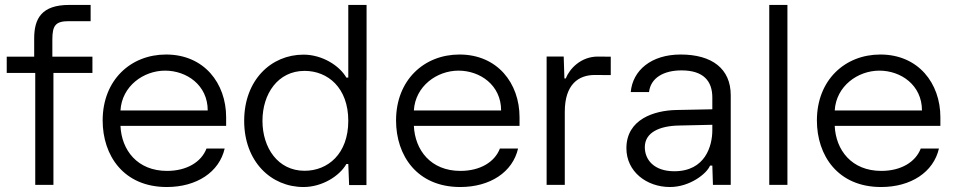

<svg xmlns="http://www.w3.org/2000/svg" viewBox="-20 -750 3872 779"><path d="M118.7 -594.2V-520H7.3V-454.1H123V0H196.8V-454.1H355V-520H192.4V-589.4C192.4 -647 205.6 -664.1 259.3 -664.1H347.7V-730H260.7C148.9 -730 118.7 -674.8 118.7 -594.2Z M656.7 8.8C778.3 8.8 869.6 -51.8 891.6 -147.5H817.9C796.9 -92.3 737.3 -56.6 657.7 -56.6C537.1 -56.6 473.1 -141.1 468.8 -239.3H897.5V-274.4C897.5 -411.6 808.6 -528.8 653.8 -528.8C510.3 -528.8 396.5 -425.3 396.5 -261.2C396.5 -119.1 481.4 8.8 656.7 8.8ZM468.8 -301.8C474.6 -400.9 562.5 -463.4 649.9 -463.4C737.3 -463.4 822.8 -404.8 822.8 -301.8Z M1467.3 -730H1393.1V-435.1H1385.3C1357.4 -483.9 1287.1 -528.3 1211.4 -528.3C1079.1 -528.3 970.7 -424.3 970.7 -259.8C970.7 -95.2 1079.1 8.8 1211.4 8.8C1287.1 8.8 1357.4 -35.6 1385.3 -84.5H1393.1L1396.5 1H1466.8V-424.3H1467.3ZM1044.9 -259.8C1044.9 -369.1 1107.4 -462.4 1215.8 -462.4C1309.6 -462.4 1393.1 -394.5 1393.1 -259.8C1393.1 -125 1309.6 -57.1 1215.8 -57.1C1107.4 -57.1 1044.9 -150.4 1044.9 -259.8Z M1847.2 8.8C1968.8 8.8 2060.1 -51.8 2082 -147.5H2008.3C1987.3 -92.3 1927.7 -56.6 1848.1 -56.6C1727.5 -56.6 1663.6 -141.1 1659.2 -239.3H2087.9V-274.4C2087.9 -411.6 1999 -528.8 1844.2 -528.8C1700.7 -528.8 1586.9 -425.3 1586.9 -261.2C1586.9 -119.1 1671.9 8.8 1847.2 8.8ZM1659.2 -301.8C1665 -400.9 1752.9 -463.4 1840.3 -463.4C1927.7 -463.4 2013.2 -404.8 2013.2 -301.8Z M2271.5 -296.4C2271.5 -408.2 2327.6 -445.8 2393.1 -445.8C2414.6 -445.8 2436.5 -445.8 2458 -445.3V-520C2441.4 -520.5 2424.8 -520.5 2405.3 -520.5C2337.4 -520.5 2291 -471.7 2275.4 -431.6H2270L2267.1 -520.5H2197.8V0H2271.5Z M2698.2 8.8C2778.8 8.8 2847.7 -45.4 2860.8 -78.1H2870.1L2872.6 0H2944.8V-363.8C2944.8 -471.7 2868.2 -528.8 2741.7 -528.8C2622.1 -528.8 2546.9 -464.4 2539.1 -376.5H2613.3C2620.1 -434.6 2673.3 -464.4 2745.1 -464.4C2835 -464.4 2870.1 -420.4 2870.1 -354.5V-306.6L2723.6 -303.7C2634.8 -301.8 2521.5 -266.6 2521.5 -148.4C2521.5 -53.7 2603.5 8.8 2698.2 8.8ZM2596.2 -152.8C2596.2 -213.4 2657.2 -239.3 2734.9 -240.7L2870.1 -243.7V-221.7C2870.1 -158.2 2841.8 -55.2 2715.8 -55.2C2633.3 -55.2 2596.2 -102.1 2596.2 -152.8Z M3101.1 -730V0H3174.8V-730Z M3554.7 8.8C3676.3 8.8 3767.6 -51.8 3789.6 -147.5H3715.8C3694.8 -92.3 3635.3 -56.6 3555.7 -56.6C3435.1 -56.6 3371.1 -141.1 3366.7 -239.3H3795.4V-274.4C3795.4 -411.6 3706.5 -528.8 3551.8 -528.8C3408.2 -528.8 3294.4 -425.3 3294.4 -261.2C3294.4 -119.1 3379.4 8.8 3554.7 8.8ZM3366.7 -301.8C3372.6 -400.9 3460.4 -463.4 3547.9 -463.4C3635.3 -463.4 3720.7 -404.8 3720.7 -301.8Z"/></svg>

Font: Faust Sans
Style: Regular
Weight: 400
Designer: Andreas Faust
Version: Version 1.003;Glyphs 3.1.2 (3151)